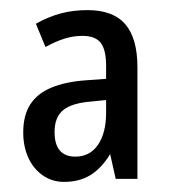

<svg xmlns="http://www.w3.org/2000/svg" viewBox="-20 -742 342 380"><path d="M153 -722Q204 -722 228 -694Q252 -666 252 -609V-388H209L198 -437Q181 -409 159 -395.5Q137 -382 107 -382Q83 -382 64.5 -395Q46 -408 36 -430Q26 -452 26 -480Q26 -514 40 -535.5Q54 -557 81.5 -568.5Q109 -580 149 -583L190 -586V-612Q190 -643 179.5 -657Q169 -671 143 -671Q125 -671 107.5 -665.5Q90 -660 70 -649L51 -695Q76 -709 100.5 -715.5Q125 -722 153 -722ZM160 -541Q122 -538 105 -524Q88 -510 88 -481Q88 -456 98.5 -444Q109 -432 129 -432Q158 -432 174 -455.5Q190 -479 190 -519V-544Z"/></svg>

Font: Noto Sans Thai ExtraCondensed
Style: Regular
Weight: 400
Width: 2
Designer: Monotype Design Team
Foundry: Monotype Imaging Inc.
Version: Version 2.002